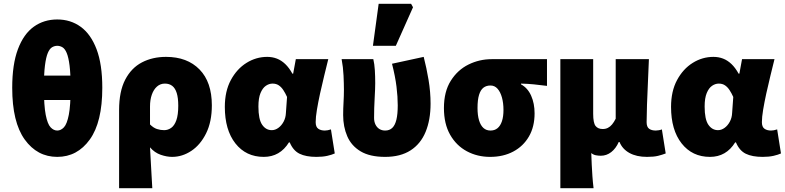

<svg xmlns="http://www.w3.org/2000/svg" viewBox="-20 -810 4112 1006"><path d="M280 12Q175 12 109.5 -79Q44 -170 44 -350Q44 -473 74 -552.5Q104 -632 157 -670Q210 -708 280 -708Q350 -708 403 -669.5Q456 -631 486 -552Q516 -473 516 -350Q516 -170 450.5 -79Q385 12 280 12ZM280 -126Q299 -126 315 -143Q331 -160 340.5 -208.5Q350 -257 350 -350Q350 -423 344.5 -466.5Q339 -510 329.5 -532.5Q320 -555 307 -562.5Q294 -570 280 -570Q266 -570 253 -562.5Q240 -555 230.5 -532.5Q221 -510 215.5 -466.5Q210 -423 210 -350Q210 -257 219.5 -208.5Q229 -160 245 -143Q261 -126 280 -126ZM136 -286V-414H424V-286Z M604 176V-233Q604 -331 636 -392.5Q668 -454 723.5 -483Q779 -512 850 -512Q961 -512 1025.5 -446Q1090 -380 1090 -258Q1090 -172 1060 -111.5Q1030 -51 982.5 -19.5Q935 12 882 12Q854 12 822 1Q790 -10 766 -38Q768 -2 770 34.5Q772 71 774 106.5Q776 142 778 176ZM840 -128Q860 -128 877 -140Q894 -152 904 -180Q914 -208 914 -256Q914 -297 906 -322.5Q898 -348 882.5 -360Q867 -372 844 -372Q820 -372 802.5 -356.5Q785 -341 775.5 -314Q766 -287 766 -252V-158Q784 -140 802.5 -134Q821 -128 840 -128Z M1362 12Q1269 12 1213.5 -58.5Q1158 -129 1158 -250Q1158 -332 1189.5 -390.5Q1221 -449 1271.5 -480.5Q1322 -512 1380 -512Q1407 -512 1430.5 -503Q1454 -494 1474.5 -474.5Q1495 -455 1512 -424H1516L1530 -500H1700Q1690 -459 1678.5 -412.5Q1667 -366 1657 -320Q1647 -274 1640.5 -235Q1634 -196 1634 -170Q1634 -145 1647.5 -135.5Q1661 -126 1682 -126Q1689 -126 1697 -127.5Q1705 -129 1714 -132L1734 -6Q1719 1 1695 6.5Q1671 12 1638 12Q1583 12 1549.5 -4.5Q1516 -21 1498 -64H1494Q1447 12 1362 12ZM1404 -128Q1422 -128 1438.5 -140Q1455 -152 1466 -172.5Q1477 -193 1478 -218L1484 -302Q1475 -322 1464.5 -338Q1454 -354 1440.5 -363Q1427 -372 1408 -372Q1390 -372 1373 -360.5Q1356 -349 1345 -322.5Q1334 -296 1334 -252Q1334 -185 1353.5 -156.5Q1373 -128 1404 -128Z M1998 12Q1918 12 1869.5 -17Q1821 -46 1799.5 -96Q1778 -146 1778 -207Q1778 -241 1780 -274Q1782 -307 1782 -340Q1782 -370 1780 -414Q1778 -458 1770 -500H1936Q1942 -475 1944 -442.5Q1946 -410 1946 -374Q1946 -347 1943 -295Q1940 -243 1940 -192Q1940 -172 1947.5 -157Q1955 -142 1968 -134Q1981 -126 1998 -126Q2021 -126 2035.5 -140Q2050 -154 2057 -183Q2064 -212 2064 -258Q2064 -303 2057.5 -356Q2051 -409 2034 -476L2200 -512Q2215 -454 2225.5 -391Q2236 -328 2236 -267Q2236 -182 2210 -119Q2184 -56 2131 -22Q2078 12 1998 12ZM1934 -570 1964 -790H2134L2144 -772L2054 -570Z M2548 12Q2481 12 2426 -17.5Q2371 -47 2338.5 -104Q2306 -161 2306 -244Q2306 -330 2342 -387Q2378 -444 2435 -472Q2492 -500 2556 -500H2846V-360Q2806 -365 2777 -368Q2748 -371 2710 -372V-368Q2745 -349 2763 -308.5Q2781 -268 2781 -216Q2781 -146 2751.5 -95Q2722 -44 2669.5 -16Q2617 12 2548 12ZM2550 -126Q2572 -126 2587 -138.5Q2602 -151 2610 -175Q2618 -199 2618 -234Q2618 -270 2610 -299Q2602 -328 2587 -345Q2572 -362 2550 -362Q2528 -362 2513 -350.5Q2498 -339 2490 -313Q2482 -287 2482 -244Q2482 -206 2490 -179.5Q2498 -153 2513 -139.5Q2528 -126 2550 -126Z M2916 176V-500H3088V-214Q3088 -166 3100.5 -150Q3113 -134 3138 -134Q3153 -134 3165 -140Q3177 -146 3187 -158Q3197 -170 3206 -188V-500H3380Q3378 -445 3375 -381.5Q3372 -318 3370 -261.5Q3368 -205 3368 -170Q3368 -145 3381 -135.5Q3394 -126 3416 -126Q3422 -126 3431.5 -127.5Q3441 -129 3448 -132L3468 -6Q3450 1 3428 6.5Q3406 12 3370 12Q3315 12 3278 -8.5Q3241 -29 3226 -66H3222Q3207 -32 3182.5 -13Q3158 6 3128 6Q3115 6 3102 3.5Q3089 1 3078 -8Q3079 24 3080.5 54Q3082 84 3084 113.5Q3086 143 3090 176Z M3700 12Q3607 12 3551.5 -58.5Q3496 -129 3496 -250Q3496 -332 3527.5 -390.5Q3559 -449 3609.5 -480.5Q3660 -512 3718 -512Q3745 -512 3768.5 -503Q3792 -494 3812.5 -474.5Q3833 -455 3850 -424H3854L3868 -500H4038Q4028 -459 4016.5 -412.5Q4005 -366 3995 -320Q3985 -274 3978.5 -235Q3972 -196 3972 -170Q3972 -145 3985.5 -135.5Q3999 -126 4020 -126Q4027 -126 4035 -127.5Q4043 -129 4052 -132L4072 -6Q4057 1 4033 6.5Q4009 12 3976 12Q3921 12 3887.5 -4.5Q3854 -21 3836 -64H3832Q3785 12 3700 12ZM3742 -128Q3760 -128 3776.5 -140Q3793 -152 3804 -172.5Q3815 -193 3816 -218L3822 -302Q3813 -322 3802.5 -338Q3792 -354 3778.5 -363Q3765 -372 3746 -372Q3728 -372 3711 -360.5Q3694 -349 3683 -322.5Q3672 -296 3672 -252Q3672 -185 3691.5 -156.5Q3711 -128 3742 -128Z"/></svg>

Font: Source Sans 3 Black
Style: Regular
Weight: 900
Designer: Paul D. Hunt
Foundry: Adobe
Version: Version 3.046;hotconv 1.0.118;makeotfexe 2.5.65603